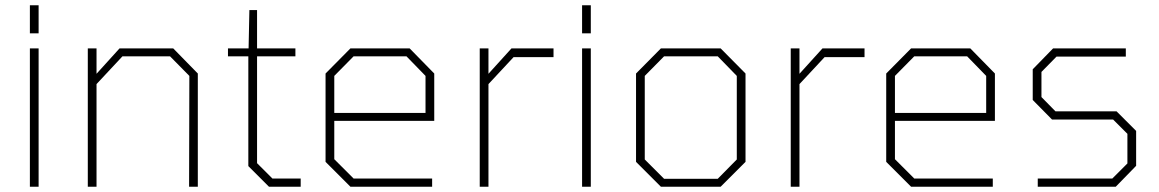

<svg xmlns="http://www.w3.org/2000/svg" viewBox="-20 -706 4384 726"><path d="M93 -580V-686H126V-580ZM93 0V-523H126V0Z M312 0V-523H345V-427L432 -523H635L728 -428V0H695L696 -419L623 -493H443L345 -388V0Z M997 0 919 -78V-493H842V-523H920L923 -668H952V-523H1097V-493H952V-89L1010 -31H1117V0Z M1305 0 1211 -94V-428L1305 -523H1529L1622 -428V-249H1244V-104L1317 -31H1614V0ZM1244 -279H1589V-419L1517 -493H1317L1244 -419Z M1794 0V-523H1827V-427L1914 -523H2073V-490H1922L1827 -388V0Z M2181 -580V-686H2214V-580ZM2181 0V-523H2214V0Z M2479 0 2385 -94V-428L2479 -523H2705L2799 -428V-94L2705 0ZM2491 -30H2694L2766 -103V-419L2694 -493H2491L2418 -419V-103Z M2970 0V-523H3003V-427L3090 -523H3249V-490H3098L3003 -388V0Z M3425 0 3331 -94V-428L3425 -523H3649L3742 -428V-249H3364V-104L3437 -31H3734V0ZM3364 -279H3709V-419L3637 -493H3437L3364 -419Z M3904 0V-31H4186L4243 -88V-200L4189 -254H3958L3885 -328V-444L3962 -523H4237V-492H3975L3918 -434V-339L3971 -285H4202L4276 -211V-79L4199 0Z"/></svg>

Font: Tomorrow ExtraLight
Style: Regular
Weight: 275
Designer: Tony de Marco, Monica Rizzolli
Foundry: Just in Type
Version: Version 2.002